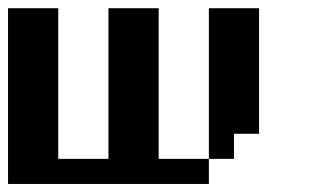

<svg xmlns="http://www.w3.org/2000/svg" viewBox="-20 -458 790 478"><path d="M375 -62.5V-437.5H250V-62.5H125V-437.5H0V0H500V-62.5ZM562.5 -62.5V-125H625V-437.5H500V-62.5Z"/></svg>

Font: Chicago Kare
Style: Regular
Weight: 400
Designer: Duane King
Version: Version 1.001;hotconv 1.0.109;makeotfexe 2.5.65596